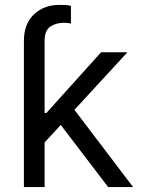

<svg xmlns="http://www.w3.org/2000/svg" viewBox="-20 -757 573 777"><path d="M518.5 0H417.6L225.9 -251.4L160.5 -180.4V0H76.7V-590.9Q76.7 -661.2 117.9 -699.2Q159.1 -737.2 218.8 -737.2Q231.5 -737.2 244.5 -736.7Q257.5 -736.2 267 -733V-661.9Q261.7 -663 254.6 -663.9Q247.5 -664.8 240.1 -664.8Q206 -664.8 183.2 -649.1Q160.5 -633.5 160.5 -590.9V-299.7H167.6L389.2 -545.5H495.7L281.2 -312.5Z"/></svg>

Font: Linik Sans
Style: Regular
Weight: 400
Designer: Rasmus Andersson (font), Marc Monis (original base), Kil Hyung-jin (Pretendard portions), Cristiano Sobral (main changes
Foundry: rsms
Version: Version 3.018;May 31, 2022;FontCreator 14.0.0.2814 64-bit; t